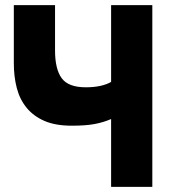

<svg xmlns="http://www.w3.org/2000/svg" viewBox="-20 -730 686 750"><path d="M414 -710H575V0H414V-265Q384 -252 349.5 -245.5Q315 -239 260 -239Q197 -239 154 -257.5Q111 -276 84 -309Q57 -342 45.5 -386.5Q34 -431 34 -483V-710H195V-533Q195 -460 221 -424.5Q247 -389 315 -389Q347 -389 372 -394.5Q397 -400 414 -410Z"/></svg>

Font: Boldmen
Style: Bold
Weight: 700
Designer: Matt McInerney, Pablo Impallari, Rodrigo Fuenzalida
Foundry: LIVING CONCEPT
Version: Version 1.000